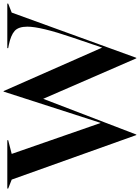

<svg xmlns="http://www.w3.org/2000/svg" viewBox="116 -902 794 1091"><g transform="rotate(-90 513.5 -356.0)"><path d="M39 -687 -12 -707V-712H263V-707L185 -687L361 -181L539 -733H542L789 -173L847 -344Q908 -523 908 -598Q908 -649 883.5 -670.5Q859 -692 806 -703L786 -707V-712H1039V-707L988 -687L731 21H728L498 -508L295 21H292Z"/></g></svg>

Font: Nyght Serif Medium
Style: Regular
Weight: 500
Designer: Maksym Kobuzan
Version: Version 0.410